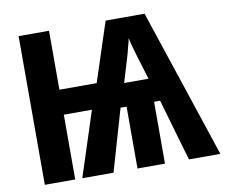

<svg xmlns="http://www.w3.org/2000/svg" viewBox="-78 -812 1066 908"><g transform="rotate(-10 454.5 -357.5)"><path d="M671 -715 909 0H758L672 -297H643V0H511V-297H482L396 0H246L347 -311H212V0H66V-714H212V-431H391L484 -715ZM577 -615Q576 -606 572.5 -594Q569 -582 566 -570Q563 -558 560 -546Q557 -534 554 -525L519 -409H636L600 -527Q597 -539 592 -554.5Q587 -570 583 -587Q579 -604 577 -615Z"/></g></svg>

Font: Noto Sans Display Condensed
Style: Bold
Weight: 700
Width: 3
Designer: Monotype Design Team
Foundry: Monotype Imaging Inc.
Version: Version 2.003